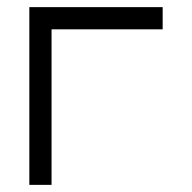

<svg xmlns="http://www.w3.org/2000/svg" viewBox="-20 -520 540 540"><path d="M437.5 -437.5V-500H62.5Q62.5 -500 62.5 0H125V-437.5Z"/></svg>

Font: UnifontExMono
Style: Regular
Weight: 500
Version: Version 15.0.06